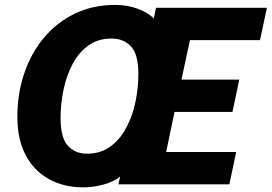

<svg xmlns="http://www.w3.org/2000/svg" viewBox="-20 -770 1135 802"><path d="M327.5 12.5Q246 12.5 184 -22Q122 -56.5 87.2 -122.2Q52.5 -188 52.5 -282Q52.5 -378.5 81 -463Q109.5 -547.5 163.2 -612Q217 -676.5 292.5 -713Q368 -749.5 462 -749.5Q513 -749.5 557 -732.8Q601 -716 622.5 -692L631.5 -737.5H1095L1066 -602.5H773.5L738 -437.5H979.5L951 -302.5H709L674 -135H966.5L938 0H474.5L482 -32.5Q458 -12.5 415.2 0Q372.5 12.5 327.5 12.5ZM343.5 -128Q400 -128 440.8 -157.8Q481.5 -187.5 507.5 -236.5Q533.5 -285.5 545.8 -344.2Q558 -403 558 -460.5Q558 -543 527.2 -576Q496.5 -609 446 -609Q389 -609 348.5 -579.5Q308 -550 282.5 -501.2Q257 -452.5 245 -393.8Q233 -335 233 -277Q233 -195 263.2 -161.5Q293.5 -128 343.5 -128Z"/></svg>

Font: Epilogue ExtraBold
Style: Italic
Weight: 800
Italic angle: -12°
Designer: Tyler Finck
Foundry: Etcetera Type Co
Version: Version 2.111; ttfautohint (v1.8.3)